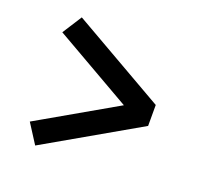

<svg xmlns="http://www.w3.org/2000/svg" viewBox="-94 -600 716 697"><g transform="rotate(20 263.5 -251.5)"><path d="M61 -424 109 -499 470 -292V-211L109 -4L61 -79L420 -285V-218Z"/></g></svg>

Font: Lexend
Style: Regular
Weight: 400
Designer: Thomas Jockin
Foundry: Lexend
Version: Version 1.000